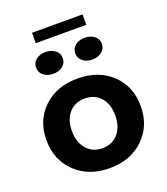

<svg xmlns="http://www.w3.org/2000/svg" viewBox="-158 -989 970 1112"><g transform="rotate(-20 326.5 -433.5)"><path d="M170.4 -815.4V-879.4H481.9V-815.4ZM123.5 -681.2Q123.5 -712.4 147.2 -730.2Q170.9 -748 205.6 -748Q239.7 -748 263.7 -730Q287.6 -711.9 287.6 -681.2Q287.6 -650.4 263.7 -632.1Q239.7 -613.8 205.6 -613.8Q171.4 -613.8 147.5 -632.1Q123.5 -650.4 123.5 -681.2ZM365.2 -681.2Q365.2 -712.4 388.7 -730.2Q412.1 -748 446.8 -748Q481 -748 504.9 -730Q528.8 -711.9 528.8 -681.2Q528.8 -650.4 504.9 -632.1Q481 -613.8 446.8 -613.8Q412.6 -613.8 388.9 -632.1Q365.2 -650.4 365.2 -681.2ZM536.1 -65.9Q455.1 11.7 326.7 11.7Q198.2 11.7 117.2 -65.9Q36.1 -143.6 36.1 -265.6Q36.1 -387.7 116.9 -464.1Q197.8 -540.5 326.7 -540.5Q455.6 -540.5 536.4 -464.1Q617.2 -387.7 617.2 -265.6Q617.2 -143.6 536.1 -65.9ZM460 -265.6Q460 -335 423.6 -376.2Q387.2 -417.5 326.7 -417.5Q266.1 -417.5 229.5 -376.2Q192.9 -335 192.9 -265.6Q192.9 -195.8 229.5 -153.6Q266.1 -111.3 326.7 -111.3Q387.2 -111.3 423.6 -153.6Q460 -195.8 460 -265.6Z"/></g></svg>

Font: Epilogue
Style: Bold
Weight: 700
Designer: Tyler Finck
Foundry: Etcetera Type Co
Version: Version 2.112